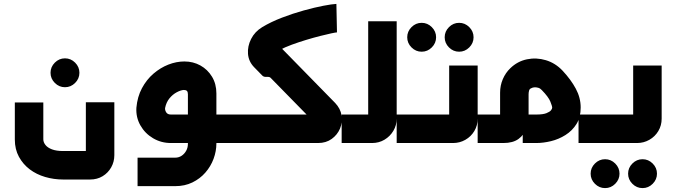

<svg xmlns="http://www.w3.org/2000/svg" viewBox="-20 -733 3467 984"><path d="M313 -286Q283 -286 261 -308Q239 -330 239 -360Q239 -390 261 -412Q283 -434 313 -434Q343 -434 365 -412Q387 -390 387 -360Q387 -330 365 -308Q343 -286 313 -286Z M303 187Q256 187 211.5 174Q167 161 132.5 135Q98 109 77 70.5Q56 32 56 -18V-208H202V-19Q202 -4 213 10Q224 24 246.5 32.5Q269 41 303 41H452Q444 48 436.5 53.5Q429 59 420 65V-209H566V62Q566 96 550 124.5Q534 153 506 170Q478 187 442 187Z M1018 0V-146H1178V0ZM685 221V75H878Q896 75 910.5 65.5Q925 56 934 40Q943 24 943 4V-250Q943 -262 938 -267Q933 -272 922 -272Q906 -271 885.5 -260Q865 -249 848.5 -229Q832 -209 826 -179Q825 -168 832 -157Q839 -146 856 -146H992V0H856Q806 0 764.5 -24.5Q723 -49 699.5 -90.5Q676 -132 679 -181Q684 -237 707.5 -281Q731 -325 766.5 -355.5Q802 -386 843 -402Q884 -418 925 -418Q970 -418 1007 -397.5Q1044 -377 1066.5 -340Q1089 -303 1089 -254V2Q1089 42 1074.5 81Q1060 120 1032.5 151.5Q1005 183 966 202Q927 221 878 221Z M1160 0V-146H1568Q1567 -144 1566 -142.5Q1565 -141 1564 -139Q1563 -137 1562 -135L1368 -333Q1363 -339 1353 -339H1341Q1332 -339 1325 -345L1282 -389Q1254 -418 1251 -457Q1248 -496 1267 -533.5Q1286 -571 1324 -594Q1369 -621 1425 -642.5Q1481 -664 1537 -679.5Q1593 -695 1637.5 -703.5Q1682 -712 1704 -713L1707 -567Q1701 -567 1677.5 -562Q1654 -557 1620.5 -548.5Q1587 -540 1549 -528.5Q1511 -517 1475.5 -504Q1440 -491 1412 -476Q1413 -480 1414 -484Q1415 -488 1417 -492L1697 -206Q1725 -177 1730.5 -141.5Q1736 -106 1722.5 -74Q1709 -42 1680 -21Q1651 0 1610 0Z M1731 0V-146H1884Q1880 -142 1875.5 -137.5Q1871 -133 1867 -129V-624H2013V-125Q2013 -91 1996 -62.5Q1979 -34 1950.5 -17Q1922 0 1887 0Z M2141 -468Q2111 -468 2089 -490Q2067 -512 2067 -542Q2067 -572 2089 -594Q2111 -616 2141 -616Q2171 -616 2193 -594Q2215 -572 2215 -542Q2215 -512 2193 -490Q2171 -468 2141 -468ZM2333 -468Q2303 -468 2281 -490Q2259 -512 2259 -542Q2259 -572 2281 -594Q2303 -616 2333 -616Q2363 -616 2385 -594Q2407 -572 2407 -542Q2407 -512 2385 -490Q2363 -468 2333 -468Z M2013 0V-146H2299Q2295 -142 2290.5 -137.5Q2286 -133 2282 -129V-397H2428V-125Q2428 -90 2411 -61.5Q2394 -33 2365 -16.5Q2336 0 2302 0Z M2945 0V-146H2975V0ZM2428 0V-146H2560Q2556 -142 2552 -137.5Q2548 -133 2543 -129V-258Q2543 -295 2557 -327.5Q2571 -360 2595 -383Q2632 -419 2680.5 -429Q2729 -439 2777.5 -424.5Q2826 -410 2863 -371Q2906 -325 2931 -278.5Q2956 -232 2956 -182Q2956 -132 2934.5 -97.5Q2913 -63 2878 -41Q2843 -19 2803.5 -9.5Q2764 0 2728 0H2659V-146H2728Q2763 -146 2780.5 -153Q2798 -160 2804 -168Q2810 -176 2810 -181Q2810 -189 2800.5 -212.5Q2791 -236 2757 -271Q2749 -280 2739 -283Q2729 -286 2719.5 -285.5Q2710 -285 2703 -281Q2694 -278 2691.5 -268.5Q2689 -259 2689 -250V-147Q2689 -109 2677.5 -75.5Q2666 -42 2637.5 -21Q2609 0 2560 0Z M3081 231Q3051 231 3029 209Q3007 187 3007 157Q3007 127 3029 105Q3051 83 3081 83Q3111 83 3133 105Q3155 127 3155 157Q3155 187 3133 209Q3111 231 3081 231ZM3273 231Q3243 231 3221 209Q3199 187 3199 157Q3199 127 3221 105Q3243 83 3273 83Q3303 83 3325 105Q3347 127 3347 157Q3347 187 3325 209Q3303 231 3273 231Z M2956 0V-146H3242Q3238 -142 3233.5 -137.5Q3229 -133 3225 -129V-397H3371V-125Q3371 -90 3354 -61.5Q3337 -33 3308 -16.5Q3279 0 3245 0Z"/></svg>

Font: Mada
Style: Bold
Weight: 700
Designer: Khaled Hosny
Version: Version 1.5